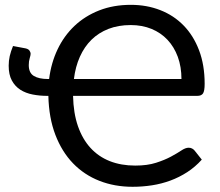

<svg xmlns="http://www.w3.org/2000/svg" viewBox="-20 -746 888 774"><path d="M711.5 -427.5Q711.5 -476.5 696.8 -516.8Q682 -557 655.2 -585.5Q628.5 -614 590.8 -629.5Q553 -645 507 -645Q457 -645 417.2 -629.5Q377.5 -614 348.8 -585.8Q320 -557.5 302 -517.2Q284 -477 278 -427.5ZM178 -427.5Q186 -492 212 -546.8Q238 -601.5 280.2 -641.5Q322.5 -681.5 379.8 -704Q437 -726.5 507.5 -726.5Q571.5 -726.5 626 -705.2Q680.5 -684 720.2 -643.2Q760 -602.5 782.5 -543.2Q805 -484 805 -408Q805 -379.5 798.5 -369.5Q792 -359.5 775 -359.5H274.5Q276 -290 294.2 -237.5Q312.5 -185 344.8 -149.8Q377 -114.5 422.5 -96.5Q468 -78.5 525 -78.5Q574 -78.5 609 -89.8Q644 -101 669 -114.5Q694 -128 710.8 -139.2Q727.5 -150.5 740.5 -150.5Q748.5 -150.5 754.5 -147.2Q760.5 -144 764.5 -139L793.5 -102.5Q767 -73 735 -52.2Q703 -31.5 667.2 -18.2Q631.5 -5 593 1Q554.5 7 514.5 7Q442 7 380.8 -17Q319.5 -41 274.5 -87.5Q229.5 -134 203.2 -202.5Q177 -271 175 -359.5H171Q140 -359.5 111.8 -365Q83.5 -370.5 62 -384.2Q40.5 -398 27.8 -421.5Q15 -445 15 -481Q15 -501 19.2 -519.8Q23.5 -538.5 32.5 -560.5L83 -551Q94.5 -548.5 99 -541.8Q103.5 -535 103.5 -529.5Q103.5 -523.5 99.8 -511.5Q96 -499.5 96 -483.5Q96 -452 116.5 -439.8Q137 -427.5 172.5 -427.5Z"/></svg>

Font: Lato-Regular
Style: Regular
Weight: 400
Designer: Lukasz Dziedzic with Adam Twardoch and Botio Nikoltchev
Foundry: tyPoland Lukasz Dziedzic
Version: Version 2.015; 2015-08-06; http://www.latofonts.com/